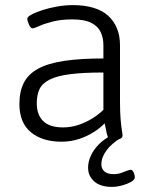

<svg xmlns="http://www.w3.org/2000/svg" viewBox="-20 -549 585 752"><path d="M221 6Q146 6 101 -31Q56 -68 56 -142Q56 -191 73.5 -225Q91 -259 129.5 -280Q168 -301 231 -310.5Q294 -320 385 -320V-373Q385 -400 374.5 -423Q364 -446 337.5 -459.5Q311 -473 263 -473Q219 -473 186 -464.5Q153 -456 133.5 -447Q114 -438 107 -438Q104 -438 100.5 -441.5Q97 -445 94 -451.5Q91 -458 89 -464.5Q87 -471 87 -476Q87 -483 103.5 -492Q120 -501 146.5 -509.5Q173 -518 204 -523.5Q235 -529 266 -529Q311 -529 346 -518.5Q381 -508 403.5 -487.5Q426 -467 438 -438Q450 -409 450 -372V-150Q450 -108 452.5 -80.5Q455 -53 457.5 -38Q460 -23 460 -17Q460 -13 456.5 -9.5Q453 -6 447 -4Q441 -2 434 -1Q427 0 420 0Q412 0 407 -5Q402 -10 398.5 -25Q395 -40 390 -66Q373 -48 347 -31.5Q321 -15 289 -4.5Q257 6 221 6ZM226 -50Q258 -50 286.5 -59.5Q315 -69 340.5 -84.5Q366 -100 385 -119V-265Q306 -265 255 -258.5Q204 -252 175 -237.5Q146 -223 135 -200.5Q124 -178 124 -145Q124 -99 149.5 -74.5Q175 -50 226 -50ZM418 183Q373 183 349 161.5Q325 140 325 108Q325 85 335.5 61.5Q346 38 367 16.5Q388 -5 420 -21L454 -9Q418 12 397.5 39.5Q377 67 377 95Q377 112 389 122.5Q401 133 425 133Q441 133 454 128.5Q467 124 477 120Q487 116 492 116Q497 116 500.5 121Q504 126 506 133Q508 140 508 146Q508 155 493 163.5Q478 172 457.5 177.5Q437 183 418 183Z"/></svg>

Font: Asap Light
Style: Regular
Weight: 300
Designer: Pablo Cosgaya
Foundry: Omnibus-Type
Version: Version 3.001